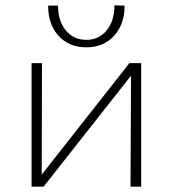

<svg xmlns="http://www.w3.org/2000/svg" viewBox="-20 -698 645 718"><path d="M303 -521Q238 -521 199 -564Q160 -607 160 -677H197Q197 -620 226 -584.5Q255 -549 303 -549Q350 -549 379 -584.5Q408 -620 408 -678L446 -677Q446 -607 406.5 -564Q367 -521 303 -521ZM508 -462V0H468L470 -415L143 0H98V-462H137L136 -45L464 -462Z"/></svg>

Font: EauTestSC Light
Style: Regular
Weight: 300
Designer: Christian Thalmann (Catharsis Fonts)
Version: Version 0.001;PS 000.001;hotconv 1.0.88;makeotf.lib2.5.64775